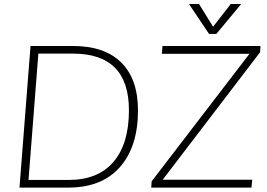

<svg xmlns="http://www.w3.org/2000/svg" viewBox="-20 -934 1329 956"><path d="M77 0 132 -705H343Q501 -705 584 -622.5Q667 -540 667 -384Q667 -204 577 -102Q487 0 321 0ZM122 -38H322Q468 -38 545 -128Q622 -218 622 -385Q622 -667 344 -667H171ZM1253 -705H1277L1275 -674L790 -39H1236L1232 0H761L759 2V0H733L735 -31L1222 -666H786L789 -705H1251L1253 -707ZM1041 -801 1129 -914H1181L1057 -765H1021L921 -914H971Z"/></svg>

Font: Iunito ExtraLight
Style: Italic
Weight: 200
Italic angle: -4.541°
Designer: Vernon Adams
Foundry: Vernon Adams
Version: Version 2.001;November 30, 2019;FontCreator 12.0.0.2547 64-b